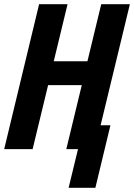

<svg xmlns="http://www.w3.org/2000/svg" viewBox="-32 -713 641 918"><path d="M296 185 341 0H285L359 -306H198L124 0H-12L155 -693H291L225 -420H386L452 -693H589L449 -114H496L424 185Z"/></svg>

Font: Ubuntu Sans Mono
Style: Bold Italic
Weight: 700
Italic angle: -13.5°
Monospace: yes
Designer: Dalton Maag Ltd
Foundry: Dalton Maag Ltd
Version: Version 1.006